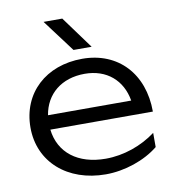

<svg xmlns="http://www.w3.org/2000/svg" viewBox="-88 -868 871 959"><g transform="rotate(-10 348.0 -389.0)"><path d="M372 13C468 13 571 -22 640 -78V-150C569 -97 477 -64 385 -64C244 -64 151 -136 137 -255H657C657 -447 537 -576 355 -576C170 -576 41 -457 41 -282C41 -107 178 13 372 13ZM354 -500C465 -500 542 -434 560 -328H138C155 -433 236 -500 354 -500ZM292 -791H197L320 -627H412Z"/></g></svg>

Font: Bounded Light
Style: Regular
Weight: 300
Designer: Vlad Churkin
Version: Version 3.0